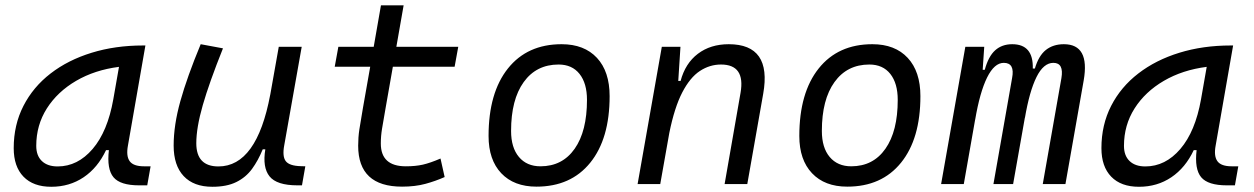

<svg xmlns="http://www.w3.org/2000/svg" viewBox="-20 -694 4728 724"><path d="M173.3 10.3Q105.5 10.3 68.6 -27.8Q31.7 -65.9 31.7 -135.3Q31.7 -223.1 68.4 -294.7Q105 -366.2 170.9 -417Q236.8 -467.8 325.7 -495.1Q414.6 -522.5 519 -522.5H528.3L462.4 -145Q455.1 -105.5 469 -86.2Q482.9 -66.9 522.9 -66.9H547.9L535.2 4.9H504.4Q433.6 4.9 408 -25.6Q382.3 -56.2 390.6 -127.9H379.9Q348.6 -61.5 295.4 -25.6Q242.2 10.3 173.3 10.3ZM197.3 -66.4Q272.9 -66.4 329.3 -132.3Q385.7 -198.2 407.2 -319.3L428.7 -441.9Q337.4 -430.2 267.1 -389.2Q196.8 -348.1 156.7 -285.2Q116.7 -222.2 116.7 -144Q116.7 -106.9 137.9 -86.7Q159.2 -66.4 197.3 -66.4Z M780.8 10.3Q710.4 10.3 672.6 -30Q634.8 -70.3 634.8 -145Q634.8 -222.2 660.2 -313Q685.5 -403.8 736.8 -527.3L820.8 -511.7Q769 -382.3 744.6 -297.4Q720.2 -212.4 720.2 -153.8Q720.2 -66.4 803.7 -66.4Q948.2 -66.4 999 -336.9V-336.4L1031.2 -517.6H1117.7L1051.8 -146Q1043.9 -103.5 1057.9 -85.9Q1071.8 -68.4 1114.7 -67.4L1131.3 -66.9L1118.7 4.9H1101.6Q1023.4 4.9 996.3 -29.1Q969.2 -63 980.5 -130.9H970.7Q953.6 -88.9 930.4 -57.1Q907.2 -25.4 871.3 -7.6Q835.4 10.3 780.8 10.3Z M1496.1 9.8Q1330.6 9.8 1330.6 -144.5Q1330.6 -175.8 1335 -205.3Q1339.4 -234.9 1348.6 -287.1L1376 -442.4H1242.2L1255.9 -517.6H1389.2L1416.5 -673.8H1502L1474.6 -517.6H1708L1694.3 -442.4H1461.4L1434.1 -287.1Q1425.3 -236.8 1420.7 -209.2Q1416 -181.6 1416 -152.8Q1416 -66.9 1510.3 -66.9Q1546.9 -66.9 1574.7 -73.2Q1602.5 -79.6 1641.1 -96.2L1656.7 -26.4Q1622.6 -11.2 1584 -0.7Q1545.4 9.8 1496.1 9.8Z M2002.9 9.8Q1918 9.8 1870.1 -40.8Q1822.3 -91.3 1822.3 -181.2Q1822.3 -344.2 1895.3 -435.8Q1968.3 -527.3 2097.7 -527.3Q2183.1 -527.3 2231 -475.8Q2278.8 -424.3 2278.8 -331.5Q2278.8 -170.9 2205.8 -80.6Q2132.8 9.8 2002.9 9.8ZM2018.1 -66.9Q2100.6 -66.9 2147 -133.1Q2193.4 -199.2 2193.4 -317.4Q2193.4 -379.9 2165.3 -415.3Q2137.2 -450.7 2086.4 -450.7Q2002.4 -450.7 1954.8 -384.5Q1907.2 -318.4 1907.2 -200.2Q1907.2 -137.2 1936.8 -102.1Q1966.3 -66.9 2018.1 -66.9Z M2384.3 0 2475.6 -517.6H2545.9L2537.6 -388.7H2546.4Q2564 -455.1 2611.6 -491.2Q2659.2 -527.3 2728 -527.3Q2891.1 -527.3 2857.9 -340.3L2797.9 0H2712.4L2772.5 -344.2Q2791 -450.7 2698.7 -450.7Q2656.2 -450.7 2619.1 -426.3Q2582 -401.9 2552.7 -345.5Q2523.4 -289.1 2503.9 -192.9L2469.7 0Z M3174.8 9.8Q3089.8 9.8 3042 -40.8Q2994.1 -91.3 2994.1 -181.2Q2994.1 -344.2 3067.1 -435.8Q3140.1 -527.3 3269.5 -527.3Q3355 -527.3 3402.8 -475.8Q3450.7 -424.3 3450.7 -331.5Q3450.7 -170.9 3377.7 -80.6Q3304.7 9.8 3174.8 9.8ZM3189.9 -66.9Q3272.5 -66.9 3318.8 -133.1Q3365.2 -199.2 3365.2 -317.4Q3365.2 -379.9 3337.2 -415.3Q3309.1 -450.7 3258.3 -450.7Q3174.3 -450.7 3126.7 -384.5Q3079.1 -318.4 3079.1 -200.2Q3079.1 -137.2 3108.6 -102.1Q3138.2 -66.9 3189.9 -66.9Z M3691.4 -517.6 3685.5 -430.7H3693.4Q3707 -481.4 3732.7 -504.4Q3758.3 -527.3 3796.9 -527.3Q3877 -527.3 3874.5 -435.5H3882.3Q3896.5 -483.9 3923.8 -505.6Q3951.2 -527.3 3991.7 -527.3Q4090.3 -527.3 4066.4 -390.6L3997.6 0H3912.1L3982.4 -399.4Q3992.2 -457 3952.1 -457Q3915 -457 3888.4 -403.3Q3861.8 -349.6 3844.7 -249V-251L3800.3 0H3726.1L3796.4 -399.4Q3807.6 -457 3765.1 -457Q3729.5 -457 3702.1 -401.6Q3674.8 -346.2 3657.2 -242.7V-243.7L3614.3 0H3528.8L3620.1 -517.6Z M4274.9 10.3Q4207 10.3 4170.2 -27.8Q4133.3 -65.9 4133.3 -135.3Q4133.3 -223.1 4169.9 -294.7Q4206.5 -366.2 4272.5 -417Q4338.4 -467.8 4427.2 -495.1Q4516.1 -522.5 4620.6 -522.5H4629.9L4564 -145Q4556.6 -105.5 4570.6 -86.2Q4584.5 -66.9 4624.5 -66.9H4649.4L4636.7 4.9H4606Q4535.2 4.9 4509.5 -25.6Q4483.9 -56.2 4492.2 -127.9H4481.4Q4450.2 -61.5 4397 -25.6Q4343.8 10.3 4274.9 10.3ZM4298.8 -66.4Q4374.5 -66.4 4430.9 -132.3Q4487.3 -198.2 4508.8 -319.3L4530.3 -441.9Q4439 -430.2 4368.7 -389.2Q4298.3 -348.1 4258.3 -285.2Q4218.3 -222.2 4218.3 -144Q4218.3 -106.9 4239.5 -86.7Q4260.7 -66.4 4298.8 -66.4Z"/></svg>

Font: Cascadia Code NF SemiLight
Style: Italic
Weight: 350
Italic angle: -10°
Monospace: yes
Designer: Aaron Bell
Foundry: Saja Typeworks
Version: Version 2404.023; ttfautohint (v1.8.4)